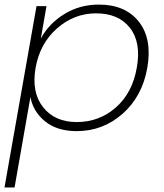

<svg xmlns="http://www.w3.org/2000/svg" viewBox="-31 -570 724 846"><path d="M148.9 -399.9Q183.6 -465.3 251.7 -507.6Q319.8 -549.8 404.8 -549.8Q521 -549.8 580.6 -474.6Q640.1 -399.4 618.2 -272Q596.2 -145.5 509.3 -68.8Q422.4 7.8 307.1 7.8Q221.7 7.8 168.7 -34.4Q115.7 -76.7 103 -142.1L33.2 255.9H-11.2L129.9 -543H173.8ZM571.8 -272Q591.8 -382.8 541.7 -447Q491.7 -511.2 392.1 -511.2Q295.9 -511.2 220.5 -445.1Q145 -378.9 126 -272Q106.9 -163.6 158.7 -97.9Q210.4 -32.2 307.1 -32.2Q406.7 -32.2 479.7 -96.7Q552.7 -161.1 571.8 -272Z"/></svg>

Font: SVN-Poppins ExtraLight
Style: Italic
Weight: 200
Italic angle: -10°
Designer: Ninad Kale (Devanagari), Jonny Pinhorn (Latin)
Foundry: Indian Type Foundry
Version: Version 3.002 2017